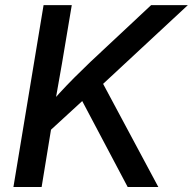

<svg xmlns="http://www.w3.org/2000/svg" viewBox="-20 -748 771 768"><path d="M144.5 -192.9 158.2 -307.6Q188 -342.8 217.3 -374.8Q246.6 -406.7 277.3 -437.5Q308.1 -468.3 342.3 -501L584.5 -727.5H731.4L365.2 -387.2L357.9 -388.7ZM33.7 0 154.3 -727.5H267.1L228 -494.6L198.7 -328.6L191.4 -274.4L146.5 0ZM490.7 0 302.2 -356.4 377 -441.4 613.3 0Z"/></svg>

Font: Inter 16pt Medium
Style: Italic
Weight: 500
Italic angle: -9.3988°
Version: Version 4.001;git-66647c0bb